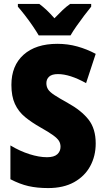

<svg xmlns="http://www.w3.org/2000/svg" viewBox="-20 -947 535 977"><path d="M467 -217Q467 -153 439 -101.5Q411 -50 357 -20Q303 10 225 10Q169 10 125 0Q81 -10 33 -35V-207Q81 -178 130 -162.5Q179 -147 219 -147Q255 -147 271.5 -162Q288 -177 288 -200Q288 -217 280 -230Q272 -243 250 -259Q228 -275 187 -298Q141 -324 107.5 -351.5Q74 -379 56 -418Q38 -457 38 -515Q38 -613 100 -668.5Q162 -724 272 -724Q325 -724 373.5 -710.5Q422 -697 467 -673L418 -524Q335 -570 275 -570Q244 -570 230 -557Q216 -544 216 -524Q216 -506 224.5 -492.5Q233 -479 256.5 -463.5Q280 -448 325 -423Q394 -385 430.5 -338.5Q467 -292 467 -217ZM177 -767Q166 -786 147 -814Q128 -842 107 -869Q86 -896 71 -913V-927H180Q199 -913 217.5 -895.5Q236 -878 257 -854Q280 -878 299 -896Q318 -914 337 -927H444V-913Q429 -895 409 -868.5Q389 -842 370 -815Q351 -788 339 -767Z"/></svg>

Font: Noto Sans Bengali Condensed Black
Style: Regular
Weight: 900
Width: 3
Designer: Joana Ranito - Universal Thirst; Jelle Bosma - Monotype Design Team
Foundry: Universal Thirst ehf.
Version: Version 3.000; ttfautohint (v1.8.4.7-5d5b)